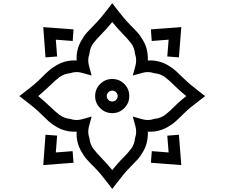

<svg xmlns="http://www.w3.org/2000/svg" viewBox="-20 -1008 1416 1211"><path d="M688 -987.8 717.3 -949.7Q737.8 -922.9 759.5 -897Q781.2 -871.1 805.2 -846.7Q826.7 -825.7 846.9 -803.2Q867.2 -780.8 883.3 -751.5Q899.9 -723.1 907 -691.2Q914.1 -659.2 912.1 -626.5Q979.5 -630.4 1037.1 -597.7Q1066.4 -581.1 1088.9 -560.8Q1111.3 -540.5 1132.3 -519.5Q1156.2 -495.6 1182.6 -473.9Q1209 -452.1 1235.8 -431.2L1273.9 -401.9L1235.8 -372.6Q1209 -352.1 1182.1 -330.3Q1155.3 -308.6 1132.3 -284.7Q1111.3 -263.7 1088.9 -243.4Q1066.4 -223.1 1037.1 -206.5Q979.5 -173.8 912.1 -177.7Q914.1 -145.5 907 -113.8Q899.9 -82 883.3 -53.2Q867.2 -23.9 846.7 -1.2Q826.2 21.5 805.2 42Q781.2 65.9 759.5 92.3Q737.8 118.7 717.3 145.5L688 183.6L658.7 145.5Q638.2 118.7 616.5 92.3Q594.7 65.9 570.3 42Q549.3 21.5 529.1 -1Q508.8 -23.4 492.7 -53.2Q459.5 -110.8 463.4 -177.7Q396 -173.8 338.4 -206.5Q309.1 -223.1 286.6 -243.4Q264.2 -263.7 243.2 -284.7Q219.2 -309.1 193.4 -330.6Q167.5 -352.1 140.1 -372.6L102.1 -401.9L140.1 -431.2Q167.5 -451.7 193.4 -473.6Q219.2 -495.6 243.2 -519.5Q264.2 -541 286.6 -561Q309.1 -581.1 338.4 -597.7Q396 -630.4 463.4 -626.5Q459.5 -694.3 492.7 -751.5Q508.8 -781.2 529.1 -803.5Q549.3 -825.7 570.3 -846.7Q594.7 -871.1 616.5 -897Q638.2 -922.9 658.7 -949.7ZM688 -869.1Q671.4 -848.6 653.6 -828.6Q635.7 -808.6 617.2 -790Q590.3 -763.2 569.1 -735.8Q547.9 -708.5 543.5 -666.5Q531.2 -630.9 541 -594.2L558.1 -531.7L496.1 -548.8Q460.4 -559.1 423.3 -546.4Q381.8 -542 354.2 -520.8Q326.7 -499.5 299.8 -472.7Q281.2 -454.6 261.2 -436.8Q241.2 -418.9 221.2 -401.9Q263.2 -367.2 301.3 -330.6Q327.6 -304.7 355.5 -283.4Q383.3 -262.2 423.3 -257.8Q458.5 -245.6 496.1 -255.4L558.1 -272.9L541 -210.4Q531.2 -173.3 543.5 -138.2Q547.9 -96.7 569.8 -68.6Q591.8 -40.5 617.2 -14.6Q635.7 4.4 653.6 24.2Q671.4 43.9 688 64.5Q705.1 43.5 722.7 23.2Q740.2 2.9 759.8 -15.6Q785.2 -41 806.4 -68.6Q827.6 -96.2 832 -137.7Q844.2 -173.8 834.5 -210.4L817.4 -272.9L879.4 -255.4Q917 -245.6 952.1 -257.8Q995.6 -262.2 1025.1 -286.1Q1054.7 -310.1 1081.5 -337.4Q1099.1 -355.5 1117.4 -371.1Q1135.7 -386.7 1154.8 -401.9Q1133.8 -418.9 1114 -436.5Q1094.2 -454.1 1075.7 -472.7Q1048.8 -500 1021.5 -521Q994.1 -542 952.1 -546.4Q915 -559.1 879.4 -548.8L817.4 -531.7L834.5 -594.2Q844.2 -630.9 832 -667Q827.6 -708 806.9 -735.1Q786.1 -762.2 759.8 -788.6Q740.2 -808.1 722.7 -828.1Q705.1 -848.1 688 -869.1ZM1123.5 -836.9 1108.4 -646 1035.2 -651.9 1043.5 -757.8 937 -749.5 931.6 -822.8ZM252.9 -836.9 443.8 -822.8 438.5 -749.5 332 -757.8 340.3 -651.9 267.1 -646ZM688 -509.8Q732.9 -509.8 764.2 -478.3Q795.4 -446.8 795.4 -401.9Q795.4 -357.4 763.9 -325.9Q732.4 -294.4 688 -294.4Q643.6 -294.4 611.8 -325.9Q580.1 -357.4 580.1 -401.9Q580.1 -446.8 611.8 -478.3Q643.6 -509.8 688 -509.8ZM688 -436.5Q674.3 -436.5 663.8 -426.3Q653.3 -416 653.3 -401.9Q653.3 -388.2 663.6 -377.9Q673.8 -367.7 688 -367.7Q702.1 -367.7 712.2 -377.9Q722.2 -388.2 722.2 -401.9Q722.2 -416 712.2 -426.3Q702.1 -436.5 688 -436.5ZM252.9 33.2 267.1 -158.2 340.3 -152.8 332 -46.4 438 -54.7 443.8 18.6ZM1123.5 33.2 931.6 18.6 937.5 -54.7 1043.5 -46.4 1035.2 -152.3 1108.4 -158.2Z"/></svg>

Font: Pinar-DS1-FD Bold
Style: Regular
Weight: 700
Designer: Amin Abedi
Version: Version 2.000